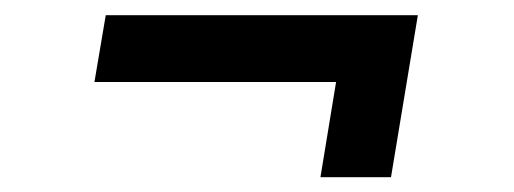

<svg xmlns="http://www.w3.org/2000/svg" viewBox="-20 -390 691 258"><path d="M410.6 -151.9 431.6 -279.8H106.9L122.1 -369.6H541.5L505.4 -151.9Z"/></svg>

Font: Inter 24pt Medium
Style: Italic
Weight: 500
Italic angle: -9.3988°
Designer: Rasmus Andersson
Foundry: rsms
Version: Version 4.001;git-66647c0bb